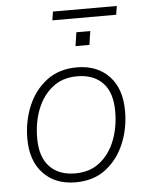

<svg xmlns="http://www.w3.org/2000/svg" viewBox="-53 -788 645 839"><g transform="rotate(-5 269.0 -368.0)"><path d="M245 8Q156 8 103.5 -47.5Q51 -103 51 -200Q51 -277 79 -343.5Q107 -410 161 -451Q215 -492 293 -492Q382 -492 434.5 -437Q487 -382 487 -284Q487 -207 459 -140.5Q431 -74 377.5 -33Q324 8 245 8ZM247 -31Q311 -31 355 -66Q399 -101 421.5 -159Q444 -217 444 -286Q444 -369 403.5 -411Q363 -453 291 -453Q227 -453 183 -418Q139 -383 116.5 -325.5Q94 -268 94 -198Q94 -116 134.5 -73.5Q175 -31 247 -31ZM205 -706 211 -744H491L485 -706ZM296 -585 305 -645H366L357 -585Z"/></g></svg>

Font: Nunito Sans ExtraLight
Style: Italic
Weight: 200
Italic angle: -9°
Designer: Vernon Adams
Foundry: Vernon Adams
Version: Version 3.006; ttfautohint (v1.8.3)